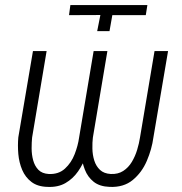

<svg xmlns="http://www.w3.org/2000/svg" viewBox="-20 -731 723 762"><path d="M378.4 -671.4 253.9 -670.9 259.3 -710.9H564.9L558.6 -670.9H425.8L414.6 -607.4H365.7ZM351.6 -528.3H397L339.8 -186.5Q335 -150.9 322.8 -115.7Q310.5 -80.6 290 -51Q269.5 -21.5 239.7 -4.4Q210 12.7 168.5 10.7Q129.4 9.8 105 -8.8Q80.6 -27.3 68.1 -56.6Q55.7 -85.9 52.7 -119.9Q49.8 -153.8 52.7 -186L110.8 -528.3H165L107.4 -185.1Q105.5 -166.5 105.5 -142.1Q105.5 -117.7 111.6 -95Q117.7 -72.3 132.3 -57.1Q147 -42 173.3 -40.5Q212.4 -38.6 237.8 -61.8Q263.2 -85 276.4 -119.4Q289.6 -153.8 293.9 -185.1ZM593.3 -528.3H647L588.9 -186Q582.5 -138.7 562.7 -92.5Q543 -46.4 506.8 -16.6Q470.7 13.2 415 10.7Q375.5 9.3 351.8 -9.5Q328.1 -28.3 316.7 -57.9Q305.2 -87.4 302.2 -121.1Q299.3 -154.8 302.7 -186L360.4 -528.3H406.2L348.6 -185.1Q346.2 -166 346.7 -141.1Q347.2 -116.2 354.2 -93.8Q361.3 -71.3 377 -56.6Q392.6 -42 419.4 -40.5Q448.2 -39.1 469 -52.5Q489.7 -65.9 503.2 -88.4Q516.6 -110.8 524.4 -136.7Q532.2 -162.6 535.6 -185.1Z"/></svg>

Font: Roboto Condensed Light
Style: Italic
Weight: 300
Italic angle: -12°
Designer: Christian Robertson
Foundry: Google
Version: Version 3.0; 2020